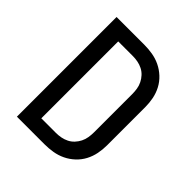

<svg xmlns="http://www.w3.org/2000/svg" viewBox="-200 -868 1001 1001"><g transform="rotate(45 300.0 -367.5)"><path d="M85 0V-735H288Q319 -735 349.5 -730Q380 -725 408 -711.5Q436 -698 459 -676.5Q482 -655 496.5 -627.5Q511 -600 517 -569.5Q523 -539 523 -508V-227Q523 -196 517 -165.5Q511 -135 496.5 -107.5Q482 -80 459 -58.5Q436 -37 408 -23.5Q380 -10 349.5 -5Q319 0 288 0ZM288 -84Q307 -84 325.5 -87.5Q344 -91 361 -99.5Q378 -108 391 -122Q404 -136 412.5 -153Q421 -170 424 -189Q427 -208 427 -227V-508Q427 -527 424 -546Q421 -565 412.5 -582Q404 -599 391 -613Q378 -627 361 -635.5Q344 -644 325.5 -647.5Q307 -651 288 -651H181V-84Z"/></g></svg>

Font: Iosevka Fixed Medium Extended
Style: Regular
Weight: 500
Width: 7
Monospace: yes
Designer: Belleve Invis
Foundry: Belleve Invis
Version: Version 24.1.1; ttfautohint (v1.8.4)